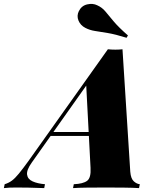

<svg xmlns="http://www.w3.org/2000/svg" viewBox="-116 -966 805 986"><path d="M47 -131Q20 -93 23 -69.5Q26 -46 51.5 -34.5Q77 -23 115 -20L111 0Q59 -2 28 -2.5Q-3 -3 -31 -3Q-52 -3 -66 -2.5Q-80 -2 -96 0L-92 -20Q-72 -26 -55.5 -38Q-39 -50 -19 -74.5Q1 -99 30 -139L438 -713Q456 -711 476.5 -711Q497 -711 513 -713L553 -84Q556 -48 571.5 -34.5Q587 -21 602 -20L598 0Q569 -2 520 -2.5Q471 -3 429 -3Q378 -3 332 -2.5Q286 -2 259 0L263 -20Q311 -22 331.5 -37.5Q352 -53 349 -104L326 -542L379 -600ZM149 -288H441L433 -268H131ZM534 -772Q476 -790 437 -796.5Q398 -803 371.5 -807Q345 -811 322 -823Q297 -836 287 -860.5Q277 -885 289 -909Q303 -937 332 -943.5Q361 -950 383 -939Q408 -928 425 -907.5Q442 -887 467.5 -856.5Q493 -826 541 -784Z"/></svg>

Font: Playfair Display Black
Style: Italic
Weight: 900
Italic angle: -14°
Designer: Claus Eggers Sørensen
Foundry: Claus Eggers Sørensen
Version: Version 1.203